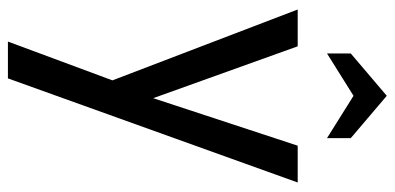

<svg xmlns="http://www.w3.org/2000/svg" viewBox="-276 -479 997 485"><g transform="rotate(90 222.5 -236.5)"><path d="M183 -22 4 -490H97L228 -125L348 -490H441L178 242H85ZM115 -624 222 -715 329 -624V-564L222 -631L115 -564Z"/></g></svg>

Font: Cabin Condensed
Style: Regular
Weight: 400
Width: 3
Designer: Pablo Impallari
Foundry: Pablo Impallari. http://www.impallari.com Igino Marini. http://www.ikern.com
Version: Version 2.200